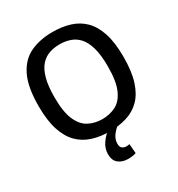

<svg xmlns="http://www.w3.org/2000/svg" viewBox="-213 -849 1119 1204"><g transform="rotate(-30 347.0 -246.5)"><path d="M347 10Q280 10 223.5 -8Q167 -26 126 -67Q85 -108 62.5 -177.5Q40 -247 40 -350Q40 -488 78.5 -566.5Q117 -645 186 -677.5Q255 -710 347 -710Q416 -710 472.5 -692.5Q529 -675 570 -634.5Q611 -594 633.5 -525Q656 -456 656 -352Q656 -247 633.5 -177Q611 -107 570 -66Q529 -25 472 -7.5Q415 10 347 10ZM347 -80Q401 -80 445 -102.5Q489 -125 515 -183.5Q541 -242 541 -350Q541 -432 526 -485Q511 -538 484.5 -567.5Q458 -597 422.5 -609Q387 -621 347 -621Q307 -621 272 -609Q237 -597 210.5 -567.5Q184 -538 169 -484.5Q154 -431 154 -349Q154 -242 180 -183.5Q206 -125 250 -102.5Q294 -80 347 -80ZM362 217Q321 217 293.5 195.5Q266 174 266 128Q266 86 292 49.5Q318 13 356 -14L415 -3Q385 20 367.5 45.5Q350 71 350 101Q350 125 362.5 134Q375 143 391 143Q405 143 414 140L420 208Q399 217 362 217Z"/></g></svg>

Font: Georama Medium
Style: Regular
Weight: 500
Designer: Jean-Baptiste Levee
Foundry: Production Type
Version: Version 1.000